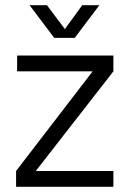

<svg xmlns="http://www.w3.org/2000/svg" viewBox="-20 -720 500 740"><path d="M268 -574 363 -700H297L230 -608L161 -700H94L189 -574ZM417 -506H46V-445H337L42 -61V0H417V-61H118L417 -445Z"/></svg>

Font: Arthouse Owned
Style: Regular
Weight: 400
Designer: Jeremy Tribby
Foundry: Tribby Type
Version: Version 1.000;PS 001.000;hotconv 1.0.88;makeotf.lib2.5.64775